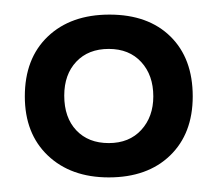

<svg xmlns="http://www.w3.org/2000/svg" viewBox="-20 -655 298 263"><path d="M130 -635Q77 -635 45.5 -605Q14 -575 14 -523Q14 -472 45.5 -442Q77 -412 129 -412Q182 -412 213 -442Q244 -472 244 -523Q244 -575 213.5 -605Q183 -635 130 -635ZM129 -588Q157 -588 173.5 -570Q190 -552 190 -523Q190 -495 173.5 -477Q157 -459 129 -459Q101 -459 84.5 -476.5Q68 -494 68 -524Q68 -553 84.5 -570.5Q101 -588 129 -588Z"/></svg>

Font: Beiruti
Style: Regular
Weight: 400
Version: Version 1.00